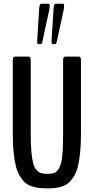

<svg xmlns="http://www.w3.org/2000/svg" viewBox="-20 -1007 505 1034"><path d="M187 -769.5Q183.1 -769.5 181.6 -772.7Q180.2 -775.9 180.2 -785.2Q180.2 -788.6 181.2 -802.2L190.9 -960Q191.9 -975.1 194.6 -981Q197.3 -986.8 203.1 -986.8H243.2Q247.6 -986.8 247.6 -973.1Q247.6 -966.8 245.6 -955.1L209.5 -788.6Q206.5 -769.5 200.2 -769.5ZM264.6 -769.5Q260.7 -769.5 259.3 -772.7Q257.8 -775.9 257.8 -785.2Q257.8 -795.4 258.3 -802.2L268.6 -960Q269.5 -975.6 272.2 -981.2Q274.9 -986.8 280.8 -986.8H320.3Q325.2 -986.8 325.2 -973.1Q325.2 -966.8 323.2 -955.1L287.1 -788.6Q283.2 -769.5 277.8 -769.5ZM234.4 7.3Q208 7.3 189 5.1Q169.9 2.9 149.4 -4.2Q128.9 -11.2 114.7 -23.9Q100.6 -36.6 87.2 -58.3Q73.7 -80.1 65.9 -110.8Q58.1 -141.6 53.5 -185.1Q48.8 -228.5 48.8 -284.7V-679.2Q48.8 -693.4 52 -697.8Q55.2 -702.1 61.5 -702.1H133.3Q137.2 -702.1 139.6 -700.9Q142.1 -699.7 143.8 -694.3Q145.5 -689 145.5 -679.2V-287.6Q145.5 -230 148.9 -190.9Q152.3 -151.9 158.7 -127.9Q165 -104 176.5 -91.6Q188 -79.1 200.7 -75Q213.4 -70.8 233.9 -70.8Q259.8 -70.8 273.9 -76.7Q288.1 -82.5 299.8 -104.5Q311.5 -126.5 315.7 -169.9Q319.8 -213.4 319.8 -287.6V-679.2Q319.8 -693.8 322.8 -698Q325.7 -702.1 332 -702.1H404.3Q408.2 -702.1 410.4 -700.9Q412.6 -699.7 414.3 -694.3Q416 -689 416 -679.2V-284.7Q416 -228 411.4 -183.8Q406.7 -139.6 398.9 -109.1Q391.1 -78.6 377.7 -57.1Q364.3 -35.6 350.3 -23.2Q336.4 -10.7 316.2 -3.7Q295.9 3.4 277.8 5.4Q259.8 7.3 234.4 7.3Z"/></svg>

Font: BenchNine
Style: Bold
Weight: 700
Version: Version 1 ; ttfautohint (v0.92.18-e454-dirty) -l 8 -r 50 -G 